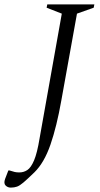

<svg xmlns="http://www.w3.org/2000/svg" viewBox="-81 -680 454 873"><path d="M-32 173Q-46 173 -55.5 163.5Q-65 154 -58 134L-43 95H-38Q-23 100 -14 102Q-5 104 7 104Q27 104 43.5 93Q60 82 74 49Q88 16 99 -51L200 -618L131 -645L134 -660H348L345 -645L269 -618L198 -224Q177 -105 148.5 -22.5Q120 60 75 104Q44 134 26.5 149Q9 164 -3.5 168.5Q-16 173 -32 173Z"/></svg>

Font: Spectral SC Light
Style: Italic
Weight: 300
Italic angle: -10°
Designer: Jean-Baptiste Levee
Foundry: Production Type
Version: Version 2.001